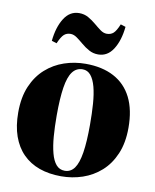

<svg xmlns="http://www.w3.org/2000/svg" viewBox="-85 -810 716 887"><g transform="rotate(10 273.5 -366.5)"><path d="M16.5 -244.5Q16.5 -316 38.8 -367.8Q61 -419.5 99 -453.2Q137 -487 185 -503.2Q233 -519.5 285 -519.5Q363 -519.5 418 -490.2Q473 -461 501.8 -403.8Q530.5 -346.5 530.5 -262.5Q530.5 -191.5 508.2 -139.5Q486 -87.5 448.2 -54Q410.5 -20.5 362.5 -4.2Q314.5 12 262.5 12Q205.5 12 160 -4.2Q114.5 -20.5 82.5 -52.8Q50.5 -85 33.5 -133Q16.5 -181 16.5 -244.5ZM274.5 -16Q302.5 -16 319.8 -40Q337 -64 345 -114.8Q353 -165.5 353 -245.5Q353 -298.5 349.8 -343.5Q346.5 -388.5 337.8 -421.8Q329 -455 313.8 -473.5Q298.5 -492 275.5 -492Q246 -492 228 -468Q210 -444 202 -393Q194 -342 194 -260.5Q194 -208 197.5 -163.5Q201 -119 209.8 -85.8Q218.5 -52.5 234.2 -34.2Q250 -16 274.5 -16ZM112 -597Q118.5 -662 144.8 -703.5Q171 -745 215 -745Q239 -745 258.2 -734Q277.5 -723 294 -709Q310.5 -695 325.5 -684Q340.5 -673 356 -673Q374.5 -673 386.8 -683.8Q399 -694.5 412.5 -727L436 -719.5Q429.5 -654.5 403.2 -613.2Q377 -572 333 -572Q309.5 -572 290 -582.8Q270.5 -593.5 253.8 -607.8Q237 -622 222 -632.8Q207 -643.5 192 -643.5Q174 -643.5 161.8 -632.8Q149.5 -622 135.5 -589.5Z"/></g></svg>

Font: Merriweather 144pt ExtraBold
Style: Regular
Weight: 800
Version: Version 2.100